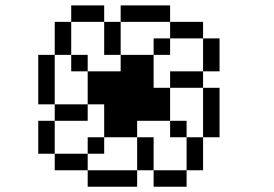

<svg xmlns="http://www.w3.org/2000/svg" viewBox="-20 -708 1040 728"><path d="M312.5 -62.5V0H500V-62.5ZM312.5 -62.5V-125H187.5V-62.5ZM500 -62.5H562.5V0H687.5V-62.5H562.5Q562.5 -62.5 562.5 -187.5H500Q500 -187.5 500 -62.5ZM687.5 -62.5H750Q750 -62.5 750 -187.5H687.5Q687.5 -187.5 687.5 -62.5ZM187.5 -125Q187.5 -125 187.5 -250H125Q125 -250 125 -125ZM312.5 -125H375V-187.5H312.5ZM375 -187.5H500V-250H625V-187.5H687.5V-250H625Q625 -250 625 -375H562.5Q562.5 -375 562.5 -500H437.5V-437.5H312.5Q312.5 -437.5 312.5 -312.5H187.5V-250H312.5V-312.5H375Q375 -312.5 375 -187.5ZM750 -187.5H812.5V-375H750ZM187.5 -312.5V-500H125V-312.5ZM625 -375H750V-437.5H625ZM312.5 -437.5V-500H250V-437.5ZM750 -437.5H812.5Q812.5 -437.5 812.5 -562.5H750Q750 -562.5 750 -437.5ZM187.5 -500H250Q250 -500 250 -625H187.5Q187.5 -625 187.5 -500ZM437.5 -500Q437.5 -500 437.5 -625H375Q375 -625 375 -500ZM562.5 -500H625V-562.5H562.5ZM625 -562.5H750V-625H625ZM250 -625H375V-687.5H250ZM437.5 -625H625V-687.5H437.5Z"/></svg>

Font: Unifont
Style: Regular
Weight: 500
Version: Version 15.1.04